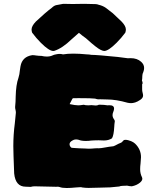

<svg xmlns="http://www.w3.org/2000/svg" viewBox="-20 -947 815 992"><path d="M324.7 24.4Q300.8 24.4 288.6 19.5Q282.7 17.6 277.3 17.6Q273.9 17.6 271 18.1L158.7 15.6Q148.4 15.6 138.7 18.6L112.8 17.6Q60.1 17.6 53.2 -50.8Q48.8 -160.6 48.8 -192.4Q48.8 -251 56.6 -310.1L62 -364.7Q62 -372.1 60.1 -379.4Q58.1 -386.7 58.1 -394Q61 -421.4 61 -447.3Q62.5 -509.3 75.2 -544.4Q81.1 -563 82.5 -582.5L85.9 -604.5Q94.7 -654.3 147 -662.1Q156.2 -662.1 167 -660.2Q181.2 -658.2 194.3 -658.2Q209 -654.8 221.7 -654.8Q239.3 -654.8 252.4 -661.1Q257.3 -664.1 271 -666.5Q280.3 -668.5 287.6 -668.5Q296.4 -668.5 305.7 -666Q328.6 -669.9 358.9 -669.9Q390.1 -669.9 429.2 -666Q439.9 -666 452.1 -663.6Q481 -663.6 587.9 -652.8Q634.8 -646 640.6 -646L654.8 -646.5Q688.5 -646.5 709 -627.9Q724.6 -614.3 724.6 -595.7Q724.6 -585.9 720.7 -575.7Q715.3 -564.9 715.3 -554.7Q715.3 -542 713.4 -529.8Q716.8 -524.9 716.8 -517.6Q716.8 -513.7 714.4 -511.7V-484.9Q714.4 -476.6 716.8 -468Q719.2 -459.5 719.2 -453.1Q719.2 -440.9 704.8 -431.2Q690.4 -421.4 678.5 -417.7Q666.5 -414.1 657.7 -414.1Q648.9 -414.1 639.6 -416Q579.6 -433.1 534.2 -433.1Q515.1 -433.1 495.6 -434.1L491.2 -433.6Q481.4 -433.6 471.2 -437.5Q454.1 -439.9 386.2 -439.9L358.4 -439.5Q356 -439.5 353.8 -436.3Q351.6 -433.1 346.9 -422.9Q342.3 -412.6 339.8 -409.2Q368.2 -402.8 383.8 -402.8Q394.5 -402.8 405.3 -404.8Q408.7 -405.8 412.6 -405.8Q420.4 -402.8 436 -402.8L453.1 -403.8Q466.3 -401.9 474.6 -401.9Q483.4 -401.9 490.7 -405.8H500.5Q517.1 -405.8 535.6 -402.8L545.4 -403.3Q569.3 -403.3 569.3 -386.2Q569.3 -378.4 565.4 -369.4Q561.5 -360.4 561.5 -352.1Q561.5 -341.3 568.8 -331.1Q573.2 -326.2 573.2 -320.3Q570.8 -306.2 570.3 -291.5Q567.9 -248 558.6 -232.4Q541.5 -221.2 517.1 -221.2Q502 -221.2 489.3 -222.2Q475.6 -221.7 467 -221.7Q458.5 -221.7 450.2 -220.7Q439 -218.8 423.3 -218.8Q400.4 -218.8 386.7 -224.6Q379.4 -226.6 372.1 -226.6Q362.3 -226.6 353.5 -220.7Q339.4 -212.9 339.4 -202.1Q339.4 -197.3 341.8 -191.9Q346.2 -184.1 351.3 -183.3Q356.4 -182.6 360.4 -182.6Q367.2 -182.6 374.5 -181.6Q381.8 -180.7 390.6 -180.7Q406.7 -180.7 418.7 -179.7Q430.7 -178.7 438.5 -178.7Q452.6 -178.7 471.7 -180.7L485.8 -181.2L488.3 -180.7Q503.4 -181.2 522.9 -185.1Q542.5 -189 565.9 -191.4Q574.2 -194.3 583.7 -199.7Q593.3 -205.1 602.1 -208.3Q610.8 -211.4 617.2 -220.7Q620.1 -224.6 627.4 -224.6Q640.6 -224.6 657.2 -217.8Q669.9 -212.4 677.7 -205.1Q708.5 -175.8 708.5 -134.8Q708 -118.7 706.1 -101.6Q704.1 -87.4 704.1 -72.3Q704.1 -50.3 713.4 -31.7Q715.3 -27.3 715.3 -23.4Q715.3 -13.2 702.6 -2.9Q686 10.7 661.1 15.6Q648.9 15.1 636.7 12.2Q622.6 13.2 613.3 13.2Q604 13.2 595.7 16.6L549.8 21Q532.2 21 496.3 22.5Q460.4 23.9 438 23.9Q421.9 23.9 404.3 21.5Q400.9 20 396 20Q386.7 20 372.6 21.5Q344.7 24.4 324.7 24.4ZM306.6 -927.2 355.5 -926.3Q381.8 -927.2 414.6 -927.2L473.1 -925.8Q481.4 -925.8 489.7 -922.4Q510.7 -917.5 526.4 -906.7Q526.4 -905.8 562.5 -878.9L608.4 -835.4Q630.4 -812.5 630.4 -794.4Q630.4 -787.1 627.4 -778.3Q606.9 -750.5 582.5 -726.1Q540 -683.6 518.1 -683.6Q501 -685.1 473.6 -707Q457.5 -719.2 423.8 -749.5Q406.7 -761.2 387.7 -777.3Q351.1 -745.6 349.6 -743.7Q302.2 -697.8 260.3 -684.1L255.4 -683.6Q233.4 -683.6 190.9 -726.1Q166.5 -750.5 146 -778.3Q143.1 -787.1 143.1 -794.4Q143.1 -812.5 165 -835.4Q214.8 -882.3 247.6 -906.7Q259.3 -918 270.3 -920.4Q281.2 -922.9 306.6 -927.2Z"/></svg>

Font: Kaph
Style: Regular
Weight: 400
Designer: GGBotNet
Foundry: f0n7.com
Version: 1.10